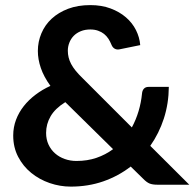

<svg xmlns="http://www.w3.org/2000/svg" viewBox="-20 -710 748 738"><path d="M327.1 -690.4Q370.6 -690.4 405 -677.5Q439.5 -664.6 464.1 -643.3Q488.8 -622.1 502.7 -594.2Q516.6 -566.4 519 -536.6L439.9 -520.5Q429.7 -518.1 421.1 -522.7Q412.6 -527.3 408.2 -538.6Q403.3 -550.8 396.5 -561.3Q389.6 -571.8 379.9 -579.6Q370.1 -587.4 356.9 -592Q343.8 -596.7 327.1 -596.7Q306.6 -596.7 290.5 -590.1Q274.4 -583.5 263.4 -572.3Q252.4 -561 246.6 -546.1Q240.7 -531.2 240.7 -515.1Q240.7 -502 243.7 -489.5Q246.6 -477.1 253.4 -464.1Q260.3 -451.2 271.2 -437.7Q282.2 -424.3 298.3 -408.7L486.8 -220.2Q502.9 -250 512.7 -283Q522.5 -315.9 525.9 -350.6Q526.9 -362.3 533.2 -369.1Q539.6 -376 550.8 -376H628.9Q628.4 -312 609.9 -254.6Q591.3 -197.3 557.6 -149.4L707.5 0H585.4Q566.4 0 554.9 -4.6Q543.5 -9.3 530.3 -22.9L482.4 -69.8Q435.1 -33.2 377 -12.9Q318.8 7.3 252 7.3Q210.9 7.3 171.1 -6.3Q131.3 -20 100.1 -45.4Q68.8 -70.8 49.8 -107.2Q30.8 -143.6 30.8 -189Q30.8 -220.7 41.5 -249.3Q52.2 -277.8 71.3 -302Q90.3 -326.2 116.5 -345.9Q142.6 -365.7 173.8 -379.9Q148.4 -415 137 -448.5Q125.5 -481.9 125.5 -514.2Q125.5 -549.8 139.2 -582Q152.8 -614.3 178.7 -638.2Q204.6 -662.1 241.9 -676.3Q279.3 -690.4 327.1 -690.4ZM273.9 -91.3Q315.9 -91.3 350.8 -103.3Q385.7 -115.2 414.6 -136.7L231 -317.4Q191.9 -293 174.6 -263.2Q157.2 -233.4 157.2 -199.2Q157.2 -174.3 166.5 -154.3Q175.8 -134.3 191.7 -120.4Q207.5 -106.4 228.8 -98.9Q250 -91.3 273.9 -91.3Z"/></svg>

Font: Carlito
Style: Bold
Weight: 700
Designer: Lukasz Dziedzic
Foundry: tyPoland Lukasz Dziedzic
Version: Version 1.104